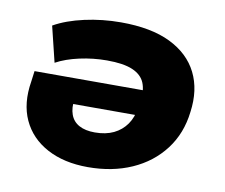

<svg xmlns="http://www.w3.org/2000/svg" viewBox="-63 -586 789 673"><g transform="rotate(10 331.0 -249.0)"><path d="M289 11Q204 11 143.5 -21.5Q83 -54 56 -112.5Q29 -171 42 -250L47 -288H460L447 -198H179L202 -216Q197 -184 205.5 -160.5Q214 -137 236 -125Q258 -113 292 -113Q331 -113 359 -126.5Q387 -140 404.5 -165Q422 -190 427 -226L431 -248Q437 -287 426 -314Q415 -341 382.5 -355Q350 -369 291 -369Q242 -369 194 -358.5Q146 -348 111 -329L80 -456Q124 -481 187 -495Q250 -509 316 -509Q424 -509 492.5 -475.5Q561 -442 591 -382Q621 -322 610 -242Q601 -164 557.5 -107Q514 -50 445 -19.5Q376 11 289 11Z"/></g></svg>

Font: Nunito Sans 10pt SemiExpanded Black
Style: Italic
Weight: 900
Width: 6
Italic angle: -9°
Designer: Vernon Adams
Foundry: Vernon Adams
Version: Version 3.101;gftools[0.9.27]